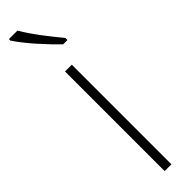

<svg xmlns="http://www.w3.org/2000/svg" viewBox="-273 -742 721 721"><g transform="rotate(-45 87.5 -382.0)"><path d="M52 -764H7V-756C39 -707 99 -643 137 -606H160V-617C124 -661 84 -710 52 -764ZM106 0V-529H70V0Z"/></g></svg>

Font: Noto Sans ExtraCondensed ExtraLight
Style: Regular
Weight: 200
Width: 2
Designer: Monotype Design Team
Foundry: Monotype Imaging Inc.
Version: Version 2.013